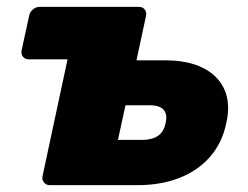

<svg xmlns="http://www.w3.org/2000/svg" viewBox="-20 -540 722 560"><path d="M125 0Q115 0 108.5 -7.5Q102 -15 104 -26L177 -367H63Q53 -367 47 -374.5Q41 -382 43 -393L65 -494Q67 -505 76 -512.5Q85 -520 96 -520H385Q396 -520 402 -512.5Q408 -505 406 -494L378 -364H462Q528 -364 572 -342Q616 -320 634.5 -279Q653 -238 640 -181Q628 -123 592.5 -82.5Q557 -42 503 -21Q449 0 382 0ZM324 -132H395Q424 -132 441 -144Q458 -156 463 -181Q469 -206 457.5 -219.5Q446 -233 416 -233H346Z"/></svg>

Font: Rubik Light ExtraBold
Style: Italic
Weight: 800
Italic angle: -12°
Version: Version 2.104